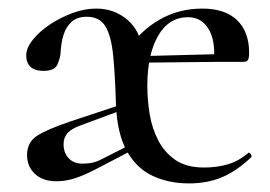

<svg xmlns="http://www.w3.org/2000/svg" viewBox="-20 -415 629 447"><path d="M420 12Q373 12 335.5 -5.5Q298 -23 275.5 -63Q253 -103 250 -170Q248 -240 243.5 -285.5Q239 -331 225.5 -353.5Q212 -376 182 -376Q160 -376 147 -364.5Q134 -353 128 -334Q122 -315 121 -291Q120 -279 113.5 -264.5Q107 -250 81 -250Q61 -250 51 -259.5Q41 -269 41 -286Q41 -303 56 -322Q71 -341 95.5 -357.5Q120 -374 148.5 -384.5Q177 -395 204 -395Q246 -395 276.5 -369Q307 -343 311 -299Q312 -287 315 -275Q318 -263 320.5 -249Q323 -235 323 -215Q323 -182 328.5 -149Q334 -116 348.5 -88Q363 -60 388.5 -42.5Q414 -25 455 -25Q485 -25 510.5 -32.5Q536 -40 558 -59Q560 -61 563.5 -56.5Q567 -52 565 -49Q530 -16 496 -2Q462 12 420 12ZM111 7Q80 7 61.5 -10Q43 -27 43 -54Q43 -84 66.5 -99Q90 -114 143 -132L276 -176L278 -164L170 -124Q147 -116 137.5 -105.5Q128 -95 128 -79Q128 -59 140 -46.5Q152 -34 172 -34Q181 -34 191 -35.5Q201 -37 212 -42L295 -84L297 -70L203 -21Q174 -6 153 0.5Q132 7 111 7ZM295 -269 294 -284 490 -289V-271ZM323 -215 278 -299Q306 -343 351 -369Q396 -395 451 -395Q504 -395 532 -368Q560 -341 560 -292Q560 -281 557.5 -276Q555 -271 547 -271H478Q482 -322 465 -348.5Q448 -375 418 -375Q373 -375 348 -331.5Q323 -288 323 -215Z"/></svg>

Font: Cormorant Light Medium
Style: Regular
Weight: 500
Version: Version 4.000